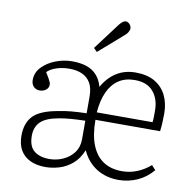

<svg xmlns="http://www.w3.org/2000/svg" viewBox="-84 -841 943 939"><g transform="rotate(10 387.5 -371.0)"><path d="M201 14Q158 14 126 -1Q94 -16 77 -45Q60 -74 60 -117Q60 -181 95 -216.5Q130 -252 219 -267Q247 -273 280.5 -276Q314 -279 355 -280V-362Q355 -405 340 -430.5Q325 -456 298.5 -468Q272 -480 235 -480Q201 -480 171.5 -470.5Q142 -461 125 -444Q136 -426 142 -415.5Q148 -405 150.5 -398.5Q153 -392 153 -386Q153 -370 140 -360Q127 -350 109 -350Q91 -350 79 -362Q67 -374 67 -395Q67 -432 93.5 -459.5Q120 -487 160 -502.5Q200 -518 241 -518Q308 -518 344.5 -492.5Q381 -467 394 -418Q421 -466 462 -492Q503 -518 557 -518Q615 -518 653 -495.5Q691 -473 710 -434Q729 -395 729 -345Q729 -324 728 -302Q727 -280 724 -256H403Q403 -181 423 -131Q443 -81 481 -56Q519 -31 574 -31Q612 -31 647.5 -45Q683 -59 714 -86L734 -64Q700 -24 656 -5Q612 14 565 14Q502 14 455 -15.5Q408 -45 382 -101Q364 -57 334.5 -32Q305 -7 270 3.5Q235 14 201 14ZM214 -28Q249 -28 281.5 -42.5Q314 -57 334.5 -84.5Q355 -112 355 -150V-243Q315 -242 283 -239.5Q251 -237 225 -232Q163 -221 136.5 -195Q110 -169 110 -126Q110 -73 138 -50.5Q166 -28 214 -28ZM403 -293H680Q682 -309 682 -322Q682 -335 682 -352Q682 -408 651.5 -444.5Q621 -481 559 -481Q513 -481 480 -459.5Q447 -438 427.5 -396Q408 -354 403 -293ZM352 -584 335 -601 435 -734Q444 -745 451.5 -750.5Q459 -756 466 -756Q473 -756 479.5 -751.5Q486 -747 490 -740Q494 -733 494 -726Q494 -717 487.5 -706Q481 -695 461 -679Z"/></g></svg>

Font: Literata 18pt ExtraLight
Style: Regular
Weight: 250
Designer: Latin by Veronika Burian and Jose Scaglione. Greek by Irene Vlachou. Cyrillic by Vera Evstafieva.
Foundry: TypeTogether
Version: Version 3.103;gftools[0.9.29]